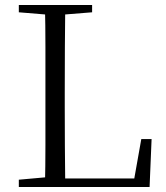

<svg xmlns="http://www.w3.org/2000/svg" viewBox="-20 -745 661 765"><path d="M55 0V-29L189 -41H200V0ZM159 0Q161 -83 161 -166Q161 -249 161 -329V-390Q161 -475 161 -559Q161 -643 159 -725H240Q239 -643 238.5 -557Q238 -471 238 -373V-316Q238 -246 238.5 -164.5Q239 -83 240 0ZM200 0V-34H546L511 -11L543 -191H584L576 0ZM55 -696V-725H347V-696L210 -685H189Z"/></svg>

Font: Noto Serif KR ExtraLight Light
Style: Regular
Weight: 300
Version: Version 2.003-H1;hotconv 1.1.1;makeotfexe 2.6.0